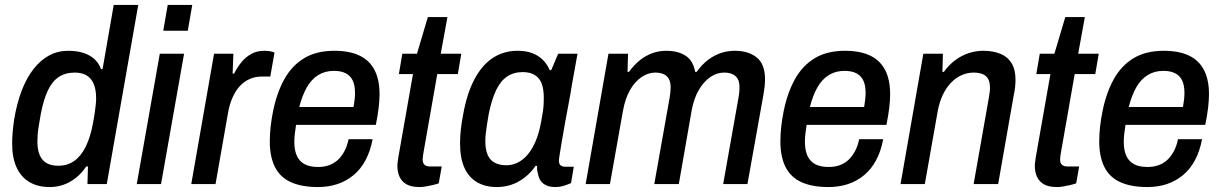

<svg xmlns="http://www.w3.org/2000/svg" viewBox="-20 -743 4927 775"><path d="M180 12Q133 12 99 -8Q65 -28 47 -67Q29 -106 29 -163Q29 -184 31 -208.5Q33 -233 37 -260Q48 -326 67.5 -377Q87 -428 115 -464Q143 -500 178 -519Q213 -538 255 -538Q289 -538 315 -530Q341 -522 359.5 -506Q378 -490 388 -464H394L439 -723H538L411 0H333L335 -71H328Q302 -32 264 -10Q226 12 180 12ZM215 -74Q253 -74 280.5 -94Q308 -114 326.5 -152Q345 -190 355 -244Q360 -270 362.5 -288.5Q365 -307 366.5 -320.5Q368 -334 368 -345Q368 -383 357.5 -406Q347 -429 328 -439.5Q309 -450 282 -450Q244 -450 217.5 -432.5Q191 -415 173.5 -378.5Q156 -342 145 -285Q140 -256 136.5 -235Q133 -214 132 -199.5Q131 -185 131 -172Q131 -122 152 -98Q173 -74 215 -74Z M639 -619 657 -723H756L738 -619ZM532 0 625 -526H723L630 0Z M752 0 844 -526H922L919 -446H925Q938 -472 955 -492.5Q972 -513 994.5 -525.5Q1017 -538 1046 -538Q1060 -538 1070.5 -536Q1081 -534 1088 -531L1071 -434H1037Q1010 -434 987.5 -424Q965 -414 948 -395.5Q931 -377 918.5 -349Q906 -321 900 -285L850 0Z M1263 12Q1198 12 1154.5 -7.5Q1111 -27 1090 -68.5Q1069 -110 1069 -172Q1069 -202 1072.5 -232.5Q1076 -263 1082 -293Q1097 -368 1127.5 -423Q1158 -478 1207.5 -508Q1257 -538 1330 -538Q1391 -538 1431.5 -518.5Q1472 -499 1492 -460Q1512 -421 1512 -363Q1512 -339 1508.5 -308.5Q1505 -278 1497 -239H1175Q1172 -220 1170 -203Q1168 -186 1168 -171Q1168 -136 1178.5 -113.5Q1189 -91 1210 -80Q1231 -69 1264 -69Q1287 -69 1306.5 -75.5Q1326 -82 1341.5 -95.5Q1357 -109 1369 -130.5Q1381 -152 1387 -181H1484Q1475 -133 1455.5 -96.5Q1436 -60 1407 -36Q1378 -12 1342 0Q1306 12 1263 12ZM1188 -311H1407Q1410 -328 1411.5 -342Q1413 -356 1413 -368Q1413 -399 1403.5 -418.5Q1394 -438 1375 -447.5Q1356 -457 1328 -457Q1292 -457 1264.5 -440Q1237 -423 1218.5 -390.5Q1200 -358 1188 -311Z M1674 12Q1639 12 1620 0.5Q1601 -11 1592.5 -30Q1584 -49 1584 -74Q1584 -82 1585.5 -91Q1587 -100 1588 -109L1647 -444H1590L1604 -526H1663L1707 -674H1786L1759 -526H1842L1828 -444H1745L1689 -125Q1688 -121 1687 -111.5Q1686 -102 1686 -99Q1686 -85 1693.5 -78Q1701 -71 1717 -71H1763L1751 -3Q1740 1 1726.5 4Q1713 7 1699.5 9.5Q1686 12 1674 12Z M1985 12Q1939 12 1905.5 -7.5Q1872 -27 1854.5 -66Q1837 -105 1837 -164Q1837 -191 1840 -219Q1843 -247 1849 -278Q1864 -364 1894.5 -422Q1925 -480 1969 -509Q2013 -538 2069 -538Q2102 -538 2127 -529Q2152 -520 2170 -502.5Q2188 -485 2199 -460H2205L2233 -526H2311L2288 -398Q2283 -365 2275.5 -326Q2268 -287 2261 -248.5Q2254 -210 2248.5 -177Q2243 -144 2239.5 -122Q2236 -100 2236 -95Q2236 -82 2242.5 -76Q2249 -70 2262 -70H2296L2285 -4Q2274 1 2257 6.5Q2240 12 2220 12Q2193 12 2175 -0.5Q2157 -13 2152 -39Q2150 -46 2148.5 -54.5Q2147 -63 2148 -73L2142 -74Q2115 -34 2074.5 -11Q2034 12 1985 12ZM2025 -76Q2048 -76 2069.5 -86.5Q2091 -97 2109.5 -118.5Q2128 -140 2142 -173Q2156 -206 2164 -250Q2169 -276 2171.5 -293.5Q2174 -311 2174.5 -324.5Q2175 -338 2175 -348Q2175 -383 2166.5 -405.5Q2158 -428 2139 -440Q2120 -452 2090 -452Q2054 -452 2027.5 -434.5Q2001 -417 1983 -380Q1965 -343 1953 -284Q1948 -256 1945 -236Q1942 -216 1940.5 -201Q1939 -186 1939 -174Q1939 -123 1960 -99.5Q1981 -76 2025 -76Z M2344 0 2436 -526H2515L2513 -453H2519Q2540 -482 2563.5 -500.5Q2587 -519 2613.5 -528.5Q2640 -538 2669 -538Q2717 -538 2747.5 -518Q2778 -498 2786 -453H2792Q2813 -482 2837 -500.5Q2861 -519 2888.5 -528.5Q2916 -538 2946 -538Q3001 -538 3034.5 -511Q3068 -484 3068 -423Q3068 -410 3066.5 -395Q3065 -380 3062 -363L2997 0H2899L2961 -349Q2963 -361 2964 -370.5Q2965 -380 2965 -389Q2965 -412 2957.5 -425Q2950 -438 2936 -444Q2922 -450 2903 -450Q2873 -450 2846.5 -431.5Q2820 -413 2800.5 -379.5Q2781 -346 2772 -298L2720 0H2621L2683 -349Q2685 -361 2686 -371Q2687 -381 2687 -390Q2687 -412 2679.5 -425Q2672 -438 2658 -444Q2644 -450 2625 -450Q2596 -450 2569 -431.5Q2542 -413 2523 -379.5Q2504 -346 2495 -298L2442 0Z M3324 12Q3259 12 3215.5 -7.5Q3172 -27 3151 -68.5Q3130 -110 3130 -172Q3130 -202 3133.5 -232.5Q3137 -263 3143 -293Q3158 -368 3188.5 -423Q3219 -478 3268.5 -508Q3318 -538 3391 -538Q3452 -538 3492.5 -518.5Q3533 -499 3553 -460Q3573 -421 3573 -363Q3573 -339 3569.5 -308.5Q3566 -278 3558 -239H3236Q3233 -220 3231 -203Q3229 -186 3229 -171Q3229 -136 3239.5 -113.5Q3250 -91 3271 -80Q3292 -69 3325 -69Q3348 -69 3367.5 -75.5Q3387 -82 3402.5 -95.5Q3418 -109 3430 -130.5Q3442 -152 3448 -181H3545Q3536 -133 3516.5 -96.5Q3497 -60 3468 -36Q3439 -12 3403 0Q3367 12 3324 12ZM3249 -311H3468Q3471 -328 3472.5 -342Q3474 -356 3474 -368Q3474 -399 3464.5 -418.5Q3455 -438 3436 -447.5Q3417 -457 3389 -457Q3353 -457 3325.5 -440Q3298 -423 3279.5 -390.5Q3261 -358 3249 -311Z M3615 0 3707 -526H3786L3784 -453H3790Q3810 -481 3835.5 -500Q3861 -519 3890 -528.5Q3919 -538 3949 -538Q3987 -538 4016.5 -526.5Q4046 -515 4062.5 -489Q4079 -463 4079 -422Q4079 -408 4077.5 -392Q4076 -376 4072 -359L4009 0H3910L3971 -346Q3973 -358 3974.5 -368.5Q3976 -379 3976 -388Q3976 -411 3968.5 -424.5Q3961 -438 3946 -444Q3931 -450 3910 -450Q3886 -450 3862.5 -440Q3839 -430 3819.5 -410Q3800 -390 3786 -361Q3772 -332 3765 -294L3713 0Z M4247 12Q4212 12 4193 0.5Q4174 -11 4165.5 -30Q4157 -49 4157 -74Q4157 -82 4158.5 -91Q4160 -100 4161 -109L4220 -444H4163L4177 -526H4236L4280 -674H4359L4332 -526H4415L4401 -444H4318L4262 -125Q4261 -121 4260 -111.5Q4259 -102 4259 -99Q4259 -85 4266.5 -78Q4274 -71 4290 -71H4336L4324 -3Q4313 1 4299.5 4Q4286 7 4272.5 9.5Q4259 12 4247 12Z M4611 12Q4546 12 4502.5 -7.5Q4459 -27 4438 -68.5Q4417 -110 4417 -172Q4417 -202 4420.5 -232.5Q4424 -263 4430 -293Q4445 -368 4475.5 -423Q4506 -478 4555.5 -508Q4605 -538 4678 -538Q4739 -538 4779.5 -518.5Q4820 -499 4840 -460Q4860 -421 4860 -363Q4860 -339 4856.5 -308.5Q4853 -278 4845 -239H4523Q4520 -220 4518 -203Q4516 -186 4516 -171Q4516 -136 4526.5 -113.5Q4537 -91 4558 -80Q4579 -69 4612 -69Q4635 -69 4654.5 -75.5Q4674 -82 4689.5 -95.5Q4705 -109 4717 -130.5Q4729 -152 4735 -181H4832Q4823 -133 4803.5 -96.5Q4784 -60 4755 -36Q4726 -12 4690 0Q4654 12 4611 12ZM4536 -311H4755Q4758 -328 4759.5 -342Q4761 -356 4761 -368Q4761 -399 4751.5 -418.5Q4742 -438 4723 -447.5Q4704 -457 4676 -457Q4640 -457 4612.5 -440Q4585 -423 4566.5 -390.5Q4548 -358 4536 -311Z"/></svg>

Font: Archivo SemiCondensed Medium
Style: Italic
Weight: 500
Width: 4
Italic angle: -10°
Designer: Hector Gatti
Foundry: Omnibus-Type
Version: Version 2.001